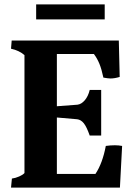

<svg xmlns="http://www.w3.org/2000/svg" viewBox="-20 -851 599 871"><path d="M91 -66V-601Q67 -622 30 -630L33 -667H519L523 -502Q500 -495 481 -495Q471 -495 449 -499Q441 -537 431 -561.5Q421 -586 406 -606H238V-369L331 -376Q349 -378 364.5 -396Q380 -414 387 -443H439V-236H387Q373 -276 360 -292Q347 -308 330 -310L238 -318V-62H413Q445 -110 460 -189Q481 -192 501 -192Q518 -192 534 -189L524 0H30L34 -41Q50 -43 67 -50.5Q84 -58 91 -66ZM144 -831H455V-763H144Z"/></svg>

Font: Caladea
Style: Bold
Weight: 700
Designer: Carolina Giovagnoli and Andres Torresi
Foundry: Carolina Giovagnoli & Andres Torresi
Version: Version 1.001